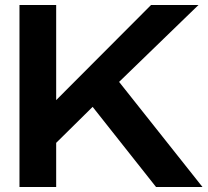

<svg xmlns="http://www.w3.org/2000/svg" viewBox="-20 -749 834 769"><path d="M605 0 351 -321 194 -166V-337L585 -729H775L457 -421L791 0ZM58 0V-729H205V0Z"/></svg>

Font: Mona Sans Expanded SemiBold
Style: Regular
Weight: 600
Width: 7
Designer: Deni Anggara
Foundry: GitHub
Version: Version 2.000